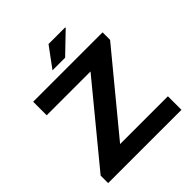

<svg xmlns="http://www.w3.org/2000/svg" viewBox="-229 -1033 1193 1193"><g transform="rotate(-45 367.0 -436.5)"><path d="M38 0V-66L451 -568H66V-687H676V-621L262 -119H682V0ZM289 -740 387 -873H533L534 -869L400 -740Z"/></g></svg>

Font: Archivo SemiExpanded SemiBold
Style: Regular
Weight: 600
Width: 6
Designer: Hector Gatti
Foundry: Omnibus-Type
Version: Version 2.001